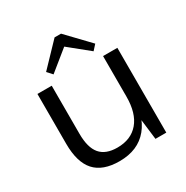

<svg xmlns="http://www.w3.org/2000/svg" viewBox="-175 -907 1024 1059"><g transform="rotate(-30 337.0 -377.5)"><path d="M169 -234Q169 -146 204 -104.5Q239 -63 313 -63Q400 -63 448 -119.5Q496 -176 496 -282L531 -345V-288Q531 -146 467.5 -69Q404 8 286 8Q180 8 129 -48.5Q78 -105 78 -223V-540H169ZM587 0H518L496 -182V-540H587ZM180 -621 316 -763H357L493 -621L464 -589L311 -713H362L209 -589Z"/></g></svg>

Font: Pathway Extreme 72pt Medium
Style: Regular
Weight: 500
Designer: Eduardo Rodriguez Tunni
Foundry: Eduardo Rodriguez Tunni
Version: Version 1.001;gftools[0.9.26]